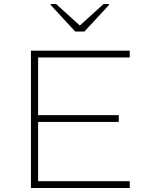

<svg xmlns="http://www.w3.org/2000/svg" viewBox="-20 -942 738 962"><path d="M135 0V-688H630V-654H171V-365H575V-331H171V-34H630V0ZM357 -784 234 -917V-922H261L380 -814L499 -922H526V-917L403 -784Z"/></svg>

Font: Saira Expanded Thin
Style: Regular
Weight: 250
Width: 7
Designer: Hector Gatti with collaboration of the Omnibus-Type team
Foundry: Omnibus-Type
Version: Version 1.101